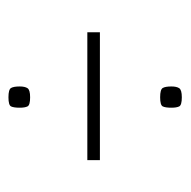

<svg xmlns="http://www.w3.org/2000/svg" viewBox="-18 -426 440 443"><g transform="rotate(-90 201.5 -204.0)"><path d="M54 -193V-222H349V-193ZM199 -354Q181 -354 178 -360Q175 -366 175 -378Q175 -392 178 -398Q181 -404 199 -404Q217 -404 220.5 -398Q224 -392 224 -378Q224 -366 220 -360Q216 -354 199 -354ZM199 -4Q181 -4 178 -10Q175 -16 175 -28Q175 -42 178 -48Q181 -54 199 -54Q217 -54 220.5 -48Q224 -42 224 -28Q224 -16 220 -10Q216 -4 199 -4Z"/></g></svg>

Font: Smooch Sans
Style: Regular
Weight: 400
Designer: Robert E. Leuschke
Foundry: Robert E. Leuschke
Version: Version 1.010; ttfautohint (v1.8.3)